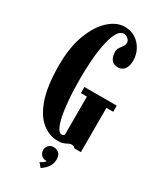

<svg xmlns="http://www.w3.org/2000/svg" viewBox="-222 -785 874 1044"><g transform="rotate(30 215.0 -263.0)"><path d="M230 10Q175 10 129.5 -27.5Q84 -65 57.2 -144.5Q30.5 -224 30.5 -349Q30.5 -463.5 61.2 -544.2Q92 -625 139.5 -667.5Q187 -710 237 -710Q276 -710 305.2 -691.2Q334.5 -672.5 351.2 -641Q368 -609.5 368 -571Q368 -539 353.8 -519.2Q339.5 -499.5 313 -499.5Q283.5 -499.5 270.8 -518.8Q258 -538 258 -564.5Q258 -582 266.2 -593.5Q274.5 -605 282.2 -615.2Q290 -625.5 290 -640.5Q290 -652.5 278.8 -663.5Q267.5 -674.5 251.5 -674.5Q227.5 -674.5 211 -644Q194.5 -613.5 184.5 -564Q174.5 -514.5 170.5 -458Q166.5 -401.5 166.5 -349Q166.5 -268.5 171.8 -208.8Q177 -149 185.8 -109.5Q194.5 -70 206 -50.2Q217.5 -30.5 230.5 -30.5Q237.5 -30.5 241.2 -33Q245 -35.5 247.5 -39V-278H209.5V-316.5H412.5V-278H370V0H330Q329.5 -1.5 323.2 -6.2Q317 -11 306.5 -11Q297 -11 287.8 -5.8Q278.5 -0.5 265.2 4.8Q252 10 230 10ZM224 184.5 202 159Q207 157.5 218.5 150Q230 142.5 233.5 134.5Q232.5 135 228.5 135Q211 135 198.8 122.8Q186.5 110.5 186.5 92.5Q186.5 74.5 198.8 62.2Q211 50 228.5 50Q248.5 50 262.2 62.2Q276 74.5 276 99Q276 122.5 266.8 139.5Q257.5 156.5 245 167.5Q232.5 178.5 224 184.5Z"/></g></svg>

Font: Imbue Thin 10pt ExtraBold
Style: Regular
Weight: 800
Version: Version 1.102